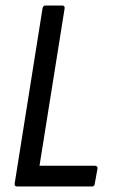

<svg xmlns="http://www.w3.org/2000/svg" viewBox="-20 -675 408 695"><path d="M42 0Q32 0 33 -10L134 -645Q136 -655 144 -655H205Q215 -655 214 -645L123 -75H323Q334 -75 333 -65L323 -10Q322 0 313 0Z"/></svg>

Font: Sofia Sans Condensed Medium
Style: Italic
Weight: 500
Italic angle: -9°
Designer: Botio Nikoltchev, Ani Petrova
Foundry: lettersoup
Version: Version 4.101; ttfautohint (v1.8.4.7-5d5b)